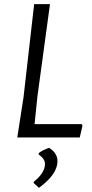

<svg xmlns="http://www.w3.org/2000/svg" viewBox="-20 -660 440 922"><path d="M376 -56 363 0H63L93 -193L144 -640H220L160 -199L146 -64H372ZM256 114Q256 177 167 242L142 219V213Q196 170 196 127Q196 103 166 82V75Q188 59 216 50Q256 75 256 114Z"/></svg>

Font: Alegreya Sans SC
Style: Italic
Weight: 400
Italic angle: -7°
Designer: Juan Pablo del Peral
Foundry: Huerta Tipografica
Version: Version 2.008; ttfautohint (v1.6)